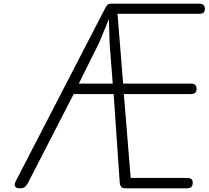

<svg xmlns="http://www.w3.org/2000/svg" viewBox="-20 -1024 1134 1044"><path d="M85 0Q75 0 68.2 -4.2Q61.5 -8.5 60.2 -17Q59 -25.5 65.5 -38.5L547 -970Q556 -987.5 562.5 -995.8Q569 -1004 586 -1004H1061Q1081.5 -1004 1087.8 -996Q1094 -988 1094 -976Q1094 -963.5 1087.8 -956.2Q1081.5 -949 1061 -949H619L649.5 -569.5H1016Q1036 -569.5 1042.5 -561.5Q1049 -553.5 1049 -540.5Q1049 -528.5 1042.5 -520.5Q1036 -512.5 1016 -512.5H653.5L690.5 -56.5H994.5Q1015 -56.5 1021.5 -49.5Q1028 -42.5 1028 -30Q1028 -17 1021.5 -8.5Q1015 0 994.5 0H663.5Q643 0 637.5 -9.8Q632 -19.5 631 -31L598 -512.5H380.5L135 -35Q124.5 -14.5 115.2 -7.2Q106 0 85 0ZM408.5 -569.5H593L576.5 -780.5L572 -919.5L518 -789.5Z"/></svg>

Font: Edu SA Hand
Style: Regular
Weight: 400
Designer: Tina and Corey Anderson, Eben Sorkin, Mirko Velimirovic
Foundry: Google for Education
Version: Version 2.000